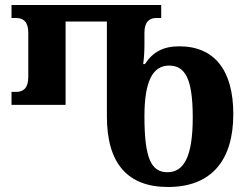

<svg xmlns="http://www.w3.org/2000/svg" viewBox="-20 -734 987 767"><path d="M651 13C826 13 912 -95 912 -278C912 -453 837 -549 696 -549C632 -549 590 -526 559 -478H552C556 -507 557 -534 557 -559V-604C557 -648 578 -662 604 -662H624V-714H26V-662H45C72 -662 93 -648 93 -604V-426C93 -381 72 -367 45 -367H26V-315H242V-648H407V-269C407 -81 490 13 651 13ZM649 -46C584 -46 557 -101 557 -270C557 -409 590 -472 655 -472C717 -472 750 -425 750 -265C750 -109 715 -46 649 -46Z"/></svg>

Font: Noto Serif Georgian SemiCondensed Bold
Style: Regular
Weight: 700
Width: 4
Designer: Monotype Design Team, Akaki Razmadze
Foundry: Google LLC
Version: Version 2.003